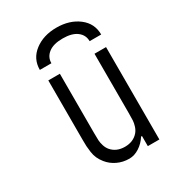

<svg xmlns="http://www.w3.org/2000/svg" viewBox="-217 -1058 1101 1200"><g transform="rotate(-30 333.5 -458.5)"><path d="M513 -750Q513 -794.3 477.5 -821.6Q442.1 -849 375 -849Q307.9 -849 272.5 -821.6Q237 -794.3 237 -750H153.6Q153.6 -830.1 217.1 -878.6Q280.6 -927.1 375 -927.1Q469.4 -927.1 532.9 -878.6Q596.4 -830.1 596.4 -750ZM362 10.4Q315.1 10.4 276 -8.5Q237 -27.3 211.6 -59.2Q195.3 -79.4 185.5 -100.9Q175.8 -122.4 172.2 -148.4Q168.6 -174.5 167.6 -191.4Q166.7 -208.3 166.7 -238.9V-666.7H250V-238.9Q250 -203.1 251 -185.5Q252 -168 258.8 -146.2Q265.6 -124.3 279.3 -108.1Q314.5 -67.7 375 -67.7Q435.5 -67.7 470.7 -108.1Q484.4 -124.3 491.2 -146.2Q498 -168 499 -185.5Q500 -203.1 500 -238.9V-666.7H583.3V0H500V-72.9H493.5Q469.4 -35.2 433.9 -12.4Q398.4 10.4 362 10.4Z"/></g></svg>

Font: Monoid
Style: Regular
Weight: 400
Width: 4
Monospace: yes
Designer: Andreas Larsen (@larsenwork)
Version: Version 0.61